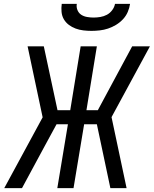

<svg xmlns="http://www.w3.org/2000/svg" viewBox="-20 -975 797 995"><path d="M2 0 201 -367 123 -735H207L278 -404H344L398 -735H482L428 -404H487L566 -551L665 -735H757L558 -368L636 0H552L482 -331H416L361 0H277L332 -331H273L210 -215L94 0ZM454 -815Q433 -815 412 -817.5Q391 -820 372 -827Q353 -834 337 -846Q321 -858 311 -875Q301 -892 299 -913Q297 -934 300 -955H378Q375 -938 381.5 -922.5Q388 -907 401 -898.5Q414 -890 431 -887Q448 -884 465 -884Q482 -884 500 -887Q518 -890 534 -898.5Q550 -907 561.5 -922.5Q573 -938 576 -955H654Q651 -934 642 -913Q633 -892 617 -875Q601 -858 581 -846Q561 -834 540 -827Q519 -820 497 -817.5Q475 -815 454 -815Z"/></svg>

Font: Iosevka Custom Oblique
Style: Regular
Weight: 400
Italic angle: -9°
Designer: Belleve Invis
Foundry: Belleve Invis
Version: Version 27.0.1